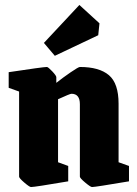

<svg xmlns="http://www.w3.org/2000/svg" viewBox="-20 -742 553 774"><path d="M57 -30V-373L15 -388V-451Q154 -472 169 -472Q174 -472 190.5 -454.5Q207 -437 207 -431V-408Q232 -428 264 -450Q296 -472 302 -472Q380 -472 419 -439Q458 -406 458 -324V-88L500 -73V-11Q364 12 351 12Q345 12 323.5 -6Q302 -24 302 -30V-322Q302 -364 268 -364Q262 -364 214 -342V-88L255 -73V-11Q120 12 105 12Q99 12 78 -6Q57 -24 57 -30ZM201 -517 157 -569 300 -722 381 -648 376 -600Z"/></svg>

Font: Grenze ExtraBold
Style: Regular
Weight: 800
Designer: Renata Polastri
Foundry: Omnibus-Type
Version: Version 1.002; ttfautohint (v1.8)